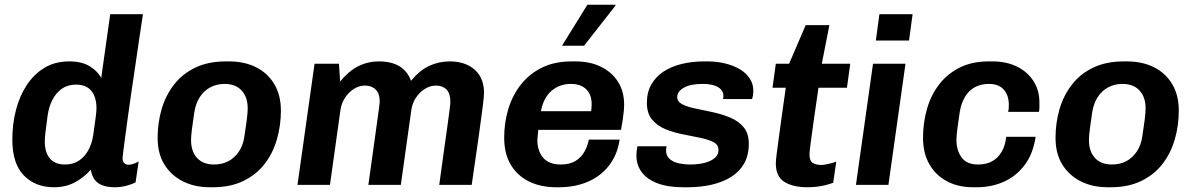

<svg xmlns="http://www.w3.org/2000/svg" viewBox="-20 -780 5034 810"><path d="M207 10Q130 10 81 -39.5Q32 -89 32 -192Q32 -257 47.5 -316.5Q63 -376 93.5 -422Q124 -468 168.5 -494.5Q213 -521 272 -521Q325 -521 358.5 -500.5Q392 -480 407 -451L445 -720H583Q575 -669 567 -613.5Q559 -558 550.5 -500.5Q542 -443 534 -389Q526 -335 519.5 -287Q513 -239 508 -201.5Q503 -164 500 -140.5Q497 -117 497 -112Q497 -99 504 -92Q511 -85 522 -85Q533 -85 545 -89.5Q557 -94 565 -99L552 -11Q538 -3 514 3.5Q490 10 464 10Q434 10 412.5 2Q391 -6 379 -22.5Q367 -39 363 -64Q334 -31 295.5 -10.5Q257 10 207 10ZM254 -86Q287 -86 311 -101Q335 -116 351 -143.5Q367 -171 373 -208Q381 -263 384 -287Q387 -311 387 -323Q387 -370 365.5 -396.5Q344 -423 301 -423Q266 -423 241.5 -406Q217 -389 201.5 -359.5Q186 -330 181 -293Q174 -244 171.5 -220Q169 -196 169 -183Q169 -137 190.5 -111.5Q212 -86 254 -86Z M866 10Q801 10 751.5 -15Q702 -40 673.5 -86Q645 -132 645 -198Q645 -262 662 -320Q679 -378 714.5 -423.5Q750 -469 804.5 -495Q859 -521 934 -521H945Q1011 -521 1060 -496.5Q1109 -472 1137 -425.5Q1165 -379 1165 -313Q1165 -250 1148 -191.5Q1131 -133 1096 -88Q1061 -43 1006.5 -16.5Q952 10 877 10ZM883 -86Q917 -86 943.5 -100Q970 -114 988 -141Q1006 -168 1011 -204Q1017 -242 1021 -273.5Q1025 -305 1025 -323Q1025 -370 999.5 -398Q974 -426 927 -426Q894 -426 867 -411.5Q840 -397 823 -370.5Q806 -344 800 -308Q794 -269 790 -237.5Q786 -206 786 -189Q786 -141 811.5 -113.5Q837 -86 883 -86Z M1235 0 1307 -511H1410L1415 -436Q1436 -462 1461 -481.5Q1486 -501 1516 -511Q1546 -521 1579 -521Q1631 -521 1665 -500.5Q1699 -480 1714 -439Q1750 -483 1790.5 -502Q1831 -521 1878 -521Q1942 -521 1982 -486.5Q2022 -452 2022 -387Q2022 -375 2016.5 -330Q2011 -285 1999.5 -204Q1988 -123 1970 0H1833Q1843 -73 1851.5 -134Q1860 -195 1866.5 -241Q1873 -287 1876.5 -315Q1880 -343 1880 -350Q1880 -386 1863.5 -402.5Q1847 -419 1819 -419Q1795 -419 1772.5 -405Q1750 -391 1734.5 -367.5Q1719 -344 1715 -314L1671 0H1534Q1547 -93 1556 -157.5Q1565 -222 1570.5 -262.5Q1576 -303 1579 -324Q1582 -345 1582 -350Q1582 -385 1565 -402Q1548 -419 1520 -419Q1495 -419 1473 -405Q1451 -391 1435.5 -367.5Q1420 -344 1416 -314L1372 0Z M2327 10Q2260 10 2210.5 -15Q2161 -40 2134 -86.5Q2107 -133 2107 -199Q2107 -264 2125 -322Q2143 -380 2178.5 -424.5Q2214 -469 2267 -495Q2320 -521 2392 -521H2408Q2468 -521 2514 -499Q2560 -477 2586.5 -436Q2613 -395 2613 -339Q2613 -326 2611.5 -309.5Q2610 -293 2607 -274Q2604 -255 2600 -232H2251Q2250 -221 2248.5 -209Q2247 -197 2247 -189Q2247 -143 2271.5 -114.5Q2296 -86 2346 -86Q2385 -86 2409.5 -102Q2434 -118 2447 -142.5Q2460 -167 2464 -191H2594Q2585 -128 2550 -82.5Q2515 -37 2460.5 -13.5Q2406 10 2338 10ZM2262 -311H2474Q2475 -320 2475.5 -327Q2476 -334 2476 -341Q2476 -381 2453 -403.5Q2430 -426 2388 -426Q2341 -426 2307 -397Q2273 -368 2262 -311ZM2351 -587 2458 -760H2576L2577 -757L2444 -587Z M2861 10Q2797 10 2753 -7Q2709 -24 2687 -54Q2665 -84 2665 -123Q2665 -136 2666.5 -146.5Q2668 -157 2669 -163H2792Q2791 -156 2790.5 -152.5Q2790 -149 2790 -145Q2790 -123 2805 -109.5Q2820 -96 2844 -91Q2868 -86 2894 -86Q2913 -86 2933.5 -89Q2954 -92 2971 -99Q2988 -106 2999.5 -117.5Q3011 -129 3011 -147Q3011 -170 2989 -181Q2967 -192 2932.5 -199Q2898 -206 2860 -213.5Q2822 -221 2787.5 -235Q2753 -249 2731 -275.5Q2709 -302 2709 -346Q2709 -391 2728 -424Q2747 -457 2780 -478.5Q2813 -500 2857 -510.5Q2901 -521 2951 -521H2963Q3003 -521 3038.5 -512.5Q3074 -504 3101 -488Q3128 -472 3143 -449Q3158 -426 3158 -398Q3158 -386 3156.5 -377Q3155 -368 3153 -362H3030Q3031 -365 3031.5 -369Q3032 -373 3032 -375Q3032 -391 3021.5 -402.5Q3011 -414 2991.5 -420Q2972 -426 2943 -426Q2918 -426 2898.5 -422Q2879 -418 2865 -410Q2851 -402 2844 -392Q2837 -382 2837 -371Q2837 -351 2858.5 -340Q2880 -329 2914.5 -322Q2949 -315 2988 -306.5Q3027 -298 3061.5 -283.5Q3096 -269 3117.5 -243Q3139 -217 3139 -174Q3139 -125 3119.5 -90.5Q3100 -56 3065 -34Q3030 -12 2983 -1Q2936 10 2881 10Z M3386 10Q3326 10 3289.5 -12.5Q3253 -35 3253 -91Q3253 -103 3257 -134Q3261 -165 3267 -208.5Q3273 -252 3280 -304Q3287 -356 3295 -410H3239L3253 -511H3309L3379 -674H3479L3447 -511H3567L3553 -410H3433Q3422 -336 3413.5 -275.5Q3405 -215 3400 -177Q3395 -139 3395 -129Q3395 -100 3410 -92Q3425 -84 3444 -84Q3455 -84 3475 -88.5Q3495 -93 3508 -98L3495 -9Q3482 -4 3462.5 1Q3443 6 3422.5 8Q3402 10 3386 10Z M3591 0 3663 -511H3800L3728 0ZM3675 -609 3690 -720H3830L3815 -609Z M4085 10Q4022 10 3974.5 -15.5Q3927 -41 3900.5 -87.5Q3874 -134 3874 -198Q3874 -263 3891 -321.5Q3908 -380 3942.5 -424.5Q3977 -469 4029 -495Q4081 -521 4152 -521H4167Q4225 -521 4269.5 -499.5Q4314 -478 4340 -438Q4366 -398 4365 -343Q4365 -335 4365 -326Q4365 -317 4363 -308H4233Q4235 -315 4235.5 -322.5Q4236 -330 4236 -338Q4236 -377 4215 -401.5Q4194 -426 4152 -426Q4117 -426 4091.5 -411.5Q4066 -397 4050.5 -370.5Q4035 -344 4029 -308Q4023 -269 4019 -237.5Q4015 -206 4015 -189Q4015 -146 4036.5 -116Q4058 -86 4106 -86Q4140 -86 4164.5 -99Q4189 -112 4205 -138.5Q4221 -165 4225 -203H4349Q4339 -133 4304 -85.5Q4269 -38 4216.5 -14Q4164 10 4100 10Z M4654 10Q4589 10 4539.5 -15Q4490 -40 4461.5 -86Q4433 -132 4433 -198Q4433 -262 4450 -320Q4467 -378 4502.5 -423.5Q4538 -469 4592.5 -495Q4647 -521 4722 -521H4733Q4799 -521 4848 -496.5Q4897 -472 4925 -425.5Q4953 -379 4953 -313Q4953 -250 4936 -191.5Q4919 -133 4884 -88Q4849 -43 4794.5 -16.5Q4740 10 4665 10ZM4671 -86Q4705 -86 4731.5 -100Q4758 -114 4776 -141Q4794 -168 4799 -204Q4805 -242 4809 -273.5Q4813 -305 4813 -323Q4813 -370 4787.5 -398Q4762 -426 4715 -426Q4682 -426 4655 -411.5Q4628 -397 4611 -370.5Q4594 -344 4588 -308Q4582 -269 4578 -237.5Q4574 -206 4574 -189Q4574 -141 4599.5 -113.5Q4625 -86 4671 -86Z"/></svg>

Font: Chivo SemiBold
Style: Italic
Weight: 600
Italic angle: -8.05°
Designer: Hector Gatti
Foundry: Omnibus-Type
Version: Version 2.002